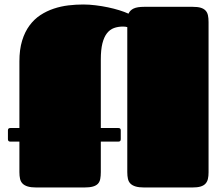

<svg xmlns="http://www.w3.org/2000/svg" viewBox="-20 -830 988 850"><path d="M543.5 -710Q535.2 -712.4 524.4 -712.4Q502.4 -712.4 484.4 -705.8Q466.3 -699.2 453.4 -682.6Q440.4 -666 433.3 -637.7Q426.3 -609.4 426.3 -566.4V-263.2H504.4Q514.6 -263.2 514.6 -252.9V-213.9Q514.6 -203.1 504.4 -203.1H426.3V-68.4Q426.3 -50.8 423.8 -37.8Q421.4 -24.9 413.6 -16.6Q405.8 -8.3 391.4 -4.2Q377 0 353 0H141.1Q117.7 0 103 -4.4Q88.4 -8.8 80.1 -17.1Q71.8 -25.4 68.8 -38.1Q65.9 -50.8 65.9 -67.9V-203.1H25.4Q15.1 -203.1 15.1 -213.9V-252.9Q15.1 -263.2 25.4 -263.2H65.9V-558.1Q65.9 -610.8 77.9 -649.9Q89.8 -689 110.6 -717Q131.3 -745.1 158.9 -763.2Q186.5 -781.2 218 -791.7Q249.5 -802.2 283 -806.2Q316.4 -810.1 348.6 -810.1Q374.5 -810.1 402.8 -806.6Q431.2 -803.2 457.8 -797.6Q484.4 -792 508.1 -784.7Q531.7 -777.3 548.8 -769.5Q555.7 -784.7 571.5 -792.2Q587.4 -799.8 618.7 -799.8H832.5Q855 -799.8 868.7 -795.7Q882.3 -791.5 890.1 -783.2Q897.9 -774.9 900.6 -762.2Q903.3 -749.5 903.3 -732.4V-66.9Q903.3 -50.3 900.4 -37.8Q897.5 -25.4 889.6 -16.8Q881.8 -8.3 867.9 -4.2Q854 0 831.5 0H618.7Q595.2 0 580.6 -4.4Q565.9 -8.8 557.6 -17.1Q549.3 -25.4 546.4 -38.1Q543.5 -50.8 543.5 -67.9Z"/></svg>

Font: Fascinate
Style: Regular
Weight: 900
Designer: Astigmatic (AOETI)
Foundry: Astigmatic (AOETI)
Version: Version 1.000